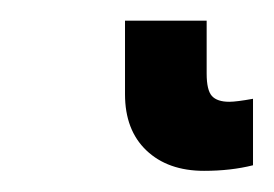

<svg xmlns="http://www.w3.org/2000/svg" viewBox="-20 42 265 186"><path d="M180.2 113.3Q180.2 129.4 185.3 135Q190.4 140.6 202.1 140.6Q209 140.6 225.1 137.7V202.1Q203.6 207.5 177.7 207.5Q142.6 207.5 121.8 187.7Q101.1 168 101.1 133.3V62H180.2Z"/></svg>

Font: Cousine
Style: Bold
Weight: 700
Monospace: yes
Designer: Steve Matteson
Foundry: Ascender Corporation
Version: Version 1.20